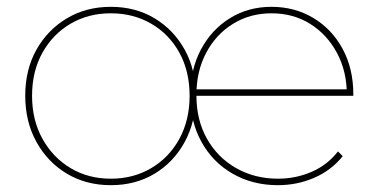

<svg xmlns="http://www.w3.org/2000/svg" viewBox="-20 -540 1110 563"><path d="M305 3Q233 3 176.5 -30.5Q120 -64 87 -123.5Q54 -183 54 -259Q54 -336 87 -394.5Q120 -453 176.5 -486.5Q233 -520 305 -520Q377 -520 433 -486.5Q489 -453 521.5 -394.5Q554 -336 554 -259Q554 -183 521.5 -123.5Q489 -64 433 -30.5Q377 3 305 3ZM305 -16Q371 -16 423.5 -47Q476 -78 506 -133Q536 -188 536 -259Q536 -331 506 -385.5Q476 -440 423.5 -470.5Q371 -501 305 -501Q239 -501 187 -470.5Q135 -440 104.5 -385.5Q74 -331 74 -259Q74 -188 104.5 -133Q135 -78 187 -47Q239 -16 305 -16ZM795 3Q721 3 662.5 -30.5Q604 -64 571 -123.5Q538 -183 538 -259Q538 -336 569 -394.5Q600 -453 654 -486.5Q708 -520 776 -520Q844 -520 898.5 -487.5Q953 -455 984.5 -397Q1016 -339 1016 -264Q1016 -263 1016 -262Q1016 -261 1016 -259H548V-278H1005L997 -263Q997 -331 968 -385Q939 -439 889.5 -470Q840 -501 776 -501Q713 -501 663 -470Q613 -439 584.5 -385Q556 -331 556 -263V-259Q556 -188 587 -133Q618 -78 672.5 -47Q727 -16 795 -16Q847 -16 893.5 -36Q940 -56 971 -96L985 -82Q951 -40 901 -18.5Q851 3 795 3Z"/></svg>

Font: Montserrat Thin
Style: Regular
Weight: 100
Designer: Julieta Ulanovsky
Foundry: Julieta Ulanovsky
Version: Version 9.000